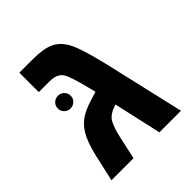

<svg xmlns="http://www.w3.org/2000/svg" viewBox="-172 -715 824 824"><g transform="rotate(-45 239.5 -303.0)"><path d="M78 -606H162Q225 -606 261 -589Q296 -572 318 -529Q339 -488 367 -372L453 0H322L273 -218Q229 -204 214 -180Q207 -169 198 -143Q190 -119 165 0H31L51 -88Q67 -167 86 -206Q104 -245 133 -267.5Q162 -290 212 -305L251 -317Q248 -328 243 -349Q220 -442 205 -463Q187 -488 144 -488H78ZM86 -380Q86 -397 97.5 -408Q109 -419 125 -419Q141 -419 152.5 -408Q164 -397 164 -380Q164 -364 152.5 -353Q141 -342 125 -342Q109 -342 97.5 -353Q86 -364 86 -380Z"/></g></svg>

Font: Libra Sans
Style: Bold
Weight: 700
Foundry: Context Ltd
Version: Version 1.000